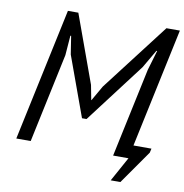

<svg xmlns="http://www.w3.org/2000/svg" viewBox="-89 -785 958 998"><g transform="rotate(10 390.0 -285.5)"><path d="M651 -470 682 -575H678L622 -479L382 -163H358L243 -479L228 -575H224L216 -471L116 0H40L189 -700H244L374 -342L389 -264H390L436 -344L709 -700H780L646 -70H741L736 -48L612 129H561L632 0H551Z"/></g></svg>

Font: PT Sans
Style: Italic
Weight: 400
Italic angle: -12°
Designer: A.Korolkova, O.Umpeleva, V.Yefimov
Foundry: ParaType Ltd
Version: Version 2.003W OFL